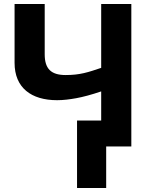

<svg xmlns="http://www.w3.org/2000/svg" viewBox="-20 -734 768 962"><path d="M309 -358C235 -358 204 -390 204 -462V-714H53V-419C53 -294 137 -232 266 -232C297 -232 329 -236 362 -242C395 -248 437 -259 487 -276V-130H366V208H512V0H638V-714H487V-394C422 -372 381 -358 309 -358Z"/></svg>

Font: Passageway
Style: Regular
Weight: 700
Foundry: Ascender Corporation
Version: Version 1.11